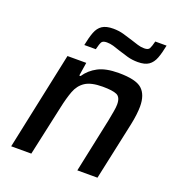

<svg xmlns="http://www.w3.org/2000/svg" viewBox="-131 -833 875 941"><g transform="rotate(20 306.5 -362.0)"><path d="M31 0 139 -510H237L226 -440H233Q257 -476 297 -497Q337 -518 404 -518Q494 -518 526 -489Q558 -460 558 -399Q558 -381 555 -355.5Q552 -330 546 -302L481 0H376L436 -284Q441 -311 445 -333Q449 -355 449 -370Q449 -408 427 -418Q405 -428 353 -428Q293 -428 262.5 -408Q232 -388 218 -350.5Q204 -313 193 -261L136 0ZM198 -589Q206 -630 216.5 -658Q227 -686 247.5 -699.5Q268 -713 305 -713Q333 -713 358.5 -706Q384 -699 408 -691Q427 -685 444 -679.5Q461 -674 479 -674Q500 -674 506 -685Q512 -696 519 -724H578Q570 -683 559.5 -655.5Q549 -628 529 -614Q509 -600 472 -600Q443 -600 418 -607Q393 -614 369 -622Q350 -629 332.5 -634Q315 -639 298 -639Q277 -639 271 -628.5Q265 -618 258 -589Z"/></g></svg>

Font: Saira Medium
Style: Italic
Weight: 500
Italic angle: -12°
Designer: Hector Gatti with collaboration of the Omnibus-Type team
Foundry: Omnibus-Type
Version: Version 1.100; ttfautohint (v1.8.3)